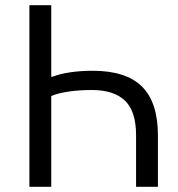

<svg xmlns="http://www.w3.org/2000/svg" viewBox="-20 -718 685 738"><path d="M93 0V-698H177V-423H182Q209 -434 249.5 -440Q290 -446 336 -446Q465 -446 526 -385Q587 -324 587 -198V0H503V-198Q503 -290 460.5 -331Q418 -372 333 -372Q284 -372 243.5 -366Q203 -360 177 -349V0Z"/></svg>

Font: IBM Plex Sans
Style: Regular
Weight: 400
Designer: Mike Abbink, Paul van der Laan, Pieter van Rosmalen
Foundry: Bold Monday
Version: Version 3.201